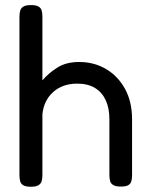

<svg xmlns="http://www.w3.org/2000/svg" viewBox="-20 -717 575 748"><path d="M100 10.5Q80.5 10.5 70.9 4.9Q61.2 -0.8 58.5 -11.2Q55.8 -21.8 55.8 -35.5V-652.2Q55.8 -666.2 59 -676.2Q62.2 -686.2 71.9 -691.8Q81.5 -697.2 101 -697.2Q120.5 -697.2 130 -691.6Q139.5 -686 142.4 -676Q145.2 -666 145.2 -651.2V-404Q168.5 -431.5 203 -453.5Q237.5 -475.5 288 -475.5Q346.8 -475.5 393.2 -448Q439.8 -420.5 467.1 -370.6Q494.5 -320.8 494.5 -251.8V-34.5Q494.5 -20.8 491.6 -10.8Q488.8 -0.8 479.6 4.5Q470.5 9.8 450.8 9.8Q431.5 9.8 421.8 4.2Q412 -1.2 409.1 -11.4Q406.2 -21.5 406.2 -35.8V-252.8Q406.2 -295 392.2 -325.9Q378.2 -356.8 350.5 -374Q322.8 -391.2 280.8 -391.2Q223.8 -391.2 187.2 -358.5Q150.8 -325.8 145.2 -272.2V-34.5Q145.2 -20.8 142 -10.6Q138.8 -0.5 129.2 5Q119.8 10.5 100 10.5Z"/></svg>

Font: Fredoka Light
Style: Regular
Weight: 300
Designer: Ben Nathan
Foundry: Milena B. Brandão, Ben Nathan
Version: Version 2.001